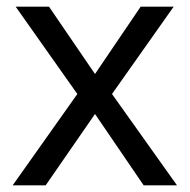

<svg xmlns="http://www.w3.org/2000/svg" viewBox="-20 -556 569 576"><path d="M212 -274 27 -536H127L265 -334L402 -536H501L316 -274L511 0H411L265 -214L117 0H18Z"/></svg>

Font: Noto Sans Glagolitic
Style: Regular
Weight: 400
Designer: Monotype Design Team
Foundry: Monotype Imaging Inc.
Version: Version 2.004; ttfautohint (v1.8.4.7-5d5b)